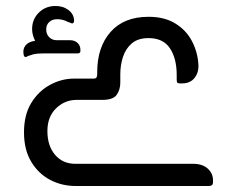

<svg xmlns="http://www.w3.org/2000/svg" viewBox="-20 -620 776 640"><path d="M66 -430Q60 -430 59 -437Q55 -456 65 -468.5Q75 -481 97 -484Q87 -504 87 -523Q87 -555 108.5 -577Q130 -599 162 -600Q188 -601 207 -587.5Q226 -574 227 -552Q227 -541 219 -542Q217 -543 213.5 -544.5Q210 -546 206 -547Q199 -551 190 -553.5Q181 -556 171 -556Q154 -556 144 -546.5Q134 -537 134 -522Q134 -506 144 -496Q154 -486 169 -486H213Q229 -486 238.5 -477Q248 -468 248 -454V-450Q248 -442 239 -442H131Q115 -442 103 -441Q91 -440 79 -435Q74 -434 71 -432Q68 -430 66 -430ZM231 -74H623Q655 -74 672.5 -58Q690 -42 690 -19V-12Q690 0 676 0H232Q186 0 147 -20.5Q108 -41 84 -81Q60 -121 60 -179Q60 -237 84 -276.5Q108 -316 146.5 -337Q185 -358 227 -358H292Q301 -358 302.5 -363.5Q304 -369 304 -373V-379Q304 -463 348.5 -513.5Q393 -564 475 -564Q528 -564 564 -542Q600 -520 619 -484.5Q638 -449 641 -409Q644 -381 629.5 -361.5Q615 -342 587 -342H580Q573 -342 571 -344.5Q569 -347 569 -355V-370Q569 -425 546.5 -459Q524 -493 475 -493Q440 -493 419.5 -475.5Q399 -458 390 -430.5Q381 -403 381 -372V-345Q381 -321 369 -304Q357 -287 321 -287H235Q196 -287 167 -259Q138 -231 138 -183Q138 -134 163.5 -104Q189 -74 231 -74Z"/></svg>

Font: Zain
Style: Regular
Weight: 400
Designer: Zain,Boutros
Foundry: Mobile Telecommunications Company (Zain), 2024
Version: Version 1.51; ttfautohint (v1.8.4)